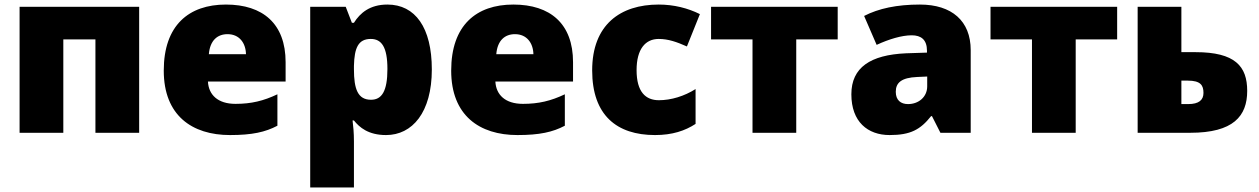

<svg xmlns="http://www.w3.org/2000/svg" viewBox="-20 -583 5528 843"><path d="M591 -553H66V0H258V-410H399V0H591Z M972 -563C809 -563 699 -472 699 -273C699 -76 823 10 990 10C1087 10 1145 -3 1198 -31V-169C1137 -140 1083 -127 1014 -127C936 -127 896 -167 893 -225H1234V-310C1234 -479 1134 -563 972 -563ZM979 -433C1031 -433 1059 -394 1060 -345H897C902 -406 935 -433 979 -433Z M1681 -563C1604 -563 1561 -526 1534 -483H1525L1498 -553H1342V240H1534V38C1534 -1 1531 -29 1528 -54H1534C1558 -24 1597 10 1675 10C1790 10 1876 -89 1876 -278C1876 -462 1803 -563 1681 -563ZM1608 -412C1655 -412 1681 -377 1681 -280C1681 -182 1656 -145 1609 -145C1551 -145 1534 -192 1534 -279V-294C1536 -373 1553 -412 1608 -412Z M2234 -563C2071 -563 1961 -472 1961 -273C1961 -76 2085 10 2252 10C2349 10 2407 -3 2460 -31V-169C2399 -140 2345 -127 2276 -127C2198 -127 2158 -167 2155 -225H2496V-310C2496 -479 2396 -563 2234 -563ZM2241 -433C2293 -433 2321 -394 2322 -345H2159C2164 -406 2197 -433 2241 -433Z M2856 10C2932 10 2988 -9 3034 -39V-192C2985 -161 2927 -143 2873 -143C2815 -143 2775 -179 2775 -275C2775 -368 2814 -412 2872 -412C2914 -412 2951 -399 2996 -379L3053 -521C3001 -547 2939 -563 2872 -563C2704 -563 2580 -475 2580 -274C2580 -77 2688 10 2856 10Z M3658 -410V-553H3102V-410H3284V0H3476V-410Z M4019 -563C3918 -563 3838 -546 3774 -513L3829 -386C3883 -411 3939 -428 3983 -428C4024 -428 4050 -409 4050 -360V-352L3958 -349C3802 -342 3718 -287 3718 -169C3718 -48 3790 10 3886 10C3978 10 4021 -14 4068 -73H4072L4109 0H4242V-363C4242 -491 4159 -563 4019 -563ZM4051 -247V-204C4051 -157 4013 -126 3967 -126C3935 -126 3913 -143 3913 -180C3913 -220 3938 -242 4007 -245Z M4885 -410V-553H4329V-410H4511V0H4703V-410Z M5167 -354V-553H4975V0H5206C5395 0 5456 -73 5456 -184C5456 -292 5403 -354 5229 -354ZM5264 -175C5264 -144 5244 -126 5197 -126H5167V-229H5195C5251 -229 5264 -209 5264 -175Z"/></svg>

Font: Noto Sans UI Black
Style: Regular
Weight: 900
Designer: Monotype Design Team
Foundry: Monotype Imaging Inc.
Version: Version 1.901